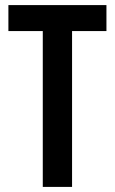

<svg xmlns="http://www.w3.org/2000/svg" viewBox="-20 -734 452 754"><path d="M263 0H148V-612H13V-714H398V-612H263Z"/></svg>

Font: Noto Sans Sinhala ExtraCondensed SemiBold
Style: Regular
Weight: 600
Width: 2
Designer: Jelle Bosma - Monotype Design Team
Foundry: Monotype Imaging Inc.
Version: Version 2.006; ttfautohint (v1.8.4.7-5d5b)